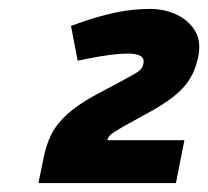

<svg xmlns="http://www.w3.org/2000/svg" viewBox="-20 -830 466 430"><path d="M66 -420 77 -473Q83 -505 95 -529Q107 -553 131.5 -575Q156 -597 197 -619L246 -645Q272 -659 285.5 -667Q299 -675 301 -687Q304 -700 294 -705Q284 -710 268 -710Q249 -710 226 -707Q203 -704 173 -698L154 -694L139 -772L170 -783Q206 -795 242 -802.5Q278 -810 316 -810Q348 -810 375 -797.5Q402 -785 416.5 -761.5Q431 -738 424 -703Q418 -674 405 -653Q392 -632 368.5 -613.5Q345 -595 306 -574L255 -546Q245 -540 233 -532.5Q221 -525 219 -510L218 -502L196 -516H393L374 -420Z"/></svg>

Font: REM SemiBold
Style: Italic
Weight: 600
Italic angle: -11°
Designer: Octavio Pardo
Foundry: Ashler Design
Version: Version 1.005;gftools[0.9.28]